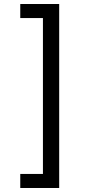

<svg xmlns="http://www.w3.org/2000/svg" viewBox="-20 -802 455 957"><path d="M81 65H194V-712H81V-782H275V135H81Z"/></svg>

Font: bangla25
Style: Book
Weight: 400
Designer: Jelle Bosma - Monotype Design Team
Foundry: Monotype Imaging Inc.
Version: Version 2.003